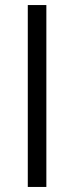

<svg xmlns="http://www.w3.org/2000/svg" viewBox="-20 -740 294 760"><path d="M163.5 0V-720H90V0Z"/></svg>

Font: Vela Sans
Style: Regular
Weight: 400
Designer: Principal design: Mikhail Sharanda - project Manrope.
Design modification: Ravid Balaliev
Foundry: Mikhail Sharanda
Version: Version 1.001